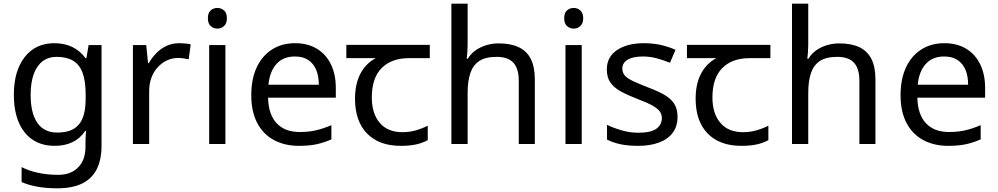

<svg xmlns="http://www.w3.org/2000/svg" viewBox="-20 -780 5407 1040"><path d="M275 -546Q328 -546 370.5 -526Q413 -506 443 -465H448L460 -536H530V9Q530 85 504 136.5Q478 188 425 214Q372 240 290 240Q232 240 183.5 231.5Q135 223 97 206V125Q135 145 186 156Q237 167 295 167Q364 167 403.5 126.5Q443 86 443 16V-5Q443 -17 444 -39.5Q445 -62 446 -71H442Q414 -30 372.5 -10Q331 10 276 10Q172 10 113.5 -63Q55 -136 55 -267Q55 -395 113.5 -470.5Q172 -546 275 -546ZM287 -472Q242 -472 210.5 -448Q179 -424 162.5 -378Q146 -332 146 -266Q146 -167 182.5 -114.5Q219 -62 289 -62Q330 -62 359 -72.5Q388 -83 407 -105.5Q426 -128 435 -163Q444 -198 444 -246V-267Q444 -340 427.5 -385Q411 -430 376 -451Q341 -472 287 -472Z M950 -546Q965 -546 982.5 -544.5Q1000 -543 1013 -540L1002 -459Q989 -462 973.5 -464Q958 -466 944 -466Q913 -466 885 -453Q857 -440 835 -416.5Q813 -393 800.5 -360Q788 -327 788 -286V0H700V-536H772L782 -438H786Q803 -468 827 -492.5Q851 -517 882 -531.5Q913 -546 950 -546Z M1201 -536V0H1113V-536ZM1158 -737Q1178 -737 1193.5 -723.5Q1209 -710 1209 -681Q1209 -653 1193.5 -639Q1178 -625 1158 -625Q1136 -625 1121 -639Q1106 -653 1106 -681Q1106 -710 1121 -723.5Q1136 -737 1158 -737Z M1578 -546Q1647 -546 1696.5 -516Q1746 -486 1772.5 -431.5Q1799 -377 1799 -304V-251H1432Q1434 -160 1478.5 -112.5Q1523 -65 1603 -65Q1654 -65 1693.5 -74.5Q1733 -84 1775 -102V-25Q1734 -7 1694 1.5Q1654 10 1599 10Q1523 10 1464.5 -21Q1406 -52 1373.5 -113.5Q1341 -175 1341 -264Q1341 -352 1370.5 -415Q1400 -478 1453.5 -512Q1507 -546 1578 -546ZM1577 -474Q1514 -474 1477.5 -433.5Q1441 -393 1434 -321H1707Q1707 -367 1693 -401Q1679 -435 1650.5 -454.5Q1622 -474 1577 -474Z M2151 10Q2033 10 1968 -57Q1903 -124 1903 -245Q1903 -325 1932 -380.5Q1961 -436 2015 -465H1856V-537H2308V-465H2195Q2101 -465 2047.5 -411.5Q1994 -358 1994 -252Q1994 -165 2037 -114.5Q2080 -64 2160 -64Q2197 -64 2231 -73.5Q2265 -83 2297 -99V-21Q2268 -5 2233 2.5Q2198 10 2151 10Z M2513 -537Q2513 -518 2511.5 -498Q2510 -478 2508 -462H2514Q2531 -490 2557 -508Q2583 -526 2615 -535.5Q2647 -545 2681 -545Q2746 -545 2789.5 -524.5Q2833 -504 2855 -461Q2877 -418 2877 -349V0H2790V-343Q2790 -408 2761 -440Q2732 -472 2670 -472Q2610 -472 2576 -449.5Q2542 -427 2527.5 -383.5Q2513 -340 2513 -277V0H2425V-760H2513Z M3131 -536V0H3043V-536ZM3088 -737Q3108 -737 3123.5 -723.5Q3139 -710 3139 -681Q3139 -653 3123.5 -639Q3108 -625 3088 -625Q3066 -625 3051 -639Q3036 -653 3036 -681Q3036 -710 3051 -723.5Q3066 -737 3088 -737Z M3650 -148Q3650 -96 3624 -61Q3598 -26 3550 -8Q3502 10 3436 10Q3380 10 3339.5 1Q3299 -8 3268 -24V-104Q3300 -88 3345.5 -74.5Q3391 -61 3438 -61Q3505 -61 3535 -82.5Q3565 -104 3565 -140Q3565 -160 3554 -176Q3543 -192 3514.5 -208Q3486 -224 3433 -244Q3381 -264 3344 -284Q3307 -304 3287 -332Q3267 -360 3267 -404Q3267 -472 3322.5 -509Q3378 -546 3468 -546Q3517 -546 3559.5 -536.5Q3602 -527 3639 -510L3609 -440Q3575 -454 3538 -464Q3501 -474 3462 -474Q3408 -474 3379.5 -456.5Q3351 -439 3351 -409Q3351 -387 3364 -371.5Q3377 -356 3407.5 -341.5Q3438 -327 3489 -307Q3540 -288 3576 -268Q3612 -248 3631 -219.5Q3650 -191 3650 -148Z M3996 10Q3878 10 3813 -57Q3748 -124 3748 -245Q3748 -325 3777 -380.5Q3806 -436 3860 -465H3701V-537H4153V-465H4040Q3946 -465 3892.5 -411.5Q3839 -358 3839 -252Q3839 -165 3882 -114.5Q3925 -64 4005 -64Q4042 -64 4076 -73.5Q4110 -83 4142 -99V-21Q4113 -5 4078 2.5Q4043 10 3996 10Z M4358 -537Q4358 -518 4356.5 -498Q4355 -478 4353 -462H4359Q4376 -490 4402 -508Q4428 -526 4460 -535.5Q4492 -545 4526 -545Q4591 -545 4634.5 -524.5Q4678 -504 4700 -461Q4722 -418 4722 -349V0H4635V-343Q4635 -408 4606 -440Q4577 -472 4515 -472Q4455 -472 4421 -449.5Q4387 -427 4372.5 -383.5Q4358 -340 4358 -277V0H4270V-760H4358Z M5095 -546Q5164 -546 5213.5 -516Q5263 -486 5289.5 -431.5Q5316 -377 5316 -304V-251H4949Q4951 -160 4995.5 -112.5Q5040 -65 5120 -65Q5171 -65 5210.5 -74.5Q5250 -84 5292 -102V-25Q5251 -7 5211 1.5Q5171 10 5116 10Q5040 10 4981.5 -21Q4923 -52 4890.5 -113.5Q4858 -175 4858 -264Q4858 -352 4887.5 -415Q4917 -478 4970.5 -512Q5024 -546 5095 -546ZM5094 -474Q5031 -474 4994.5 -433.5Q4958 -393 4951 -321H5224Q5224 -367 5210 -401Q5196 -435 5167.5 -454.5Q5139 -474 5094 -474Z"/></svg>

Font: binaryhoriontal115
Style: Book
Weight: 400
Designer: Jelle Bosma - Monotype Design Team
Foundry: Monotype Imaging Inc.
Version: Version 2.003